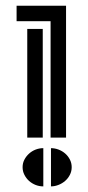

<svg xmlns="http://www.w3.org/2000/svg" viewBox="-20 -664 314 684"><path d="M215.3 -173.8H160.2V-588.4H39.1V-643.6H215.3ZM132.3 -173.8H77.1V-561H132.3ZM134.3 0Q120.1 0 106.9 -5.1Q93.8 -10.3 83.5 -19.5Q73.2 -28.8 66.9 -41.3Q60.5 -53.7 60.5 -68.4Q60.5 -83 66.9 -95.2Q73.2 -107.4 83.5 -116.7Q93.8 -126 106.9 -131.1Q120.1 -136.2 134.3 -136.2ZM161.6 -136.2Q175.3 -136.2 188.7 -131.1Q202.1 -126 212.4 -116.9Q222.7 -107.9 229 -95.5Q235.4 -83 235.4 -68.4Q235.4 -53.7 229 -41.3Q222.7 -28.8 212.4 -19.8Q202.1 -10.7 188.7 -5.4Q175.3 0 161.6 0Z"/></svg>

Font: Isar CAT
Style: Regular
Weight: 400
Designer: Digitized by Peter Wiegel
Foundry: CAT-Fonts, Peter Wiegel
Version: Version 1.000; ttfautohint (v1.3)